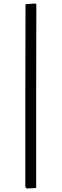

<svg xmlns="http://www.w3.org/2000/svg" viewBox="-20 -817 354 1099"><path d="M187 -288 188 -792 183 -797 126 -793 125 -283V254L132 262L187 259Z"/></svg>

Font: Alegreya Sans SC
Style: Regular
Weight: 400
Designer: Juan Pablo del Peral
Foundry: Huerta Tipografica
Version: Version 1.000;PS 001.000;hotconv 1.0.70;makeotf.lib2.5.58329